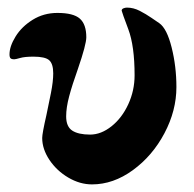

<svg xmlns="http://www.w3.org/2000/svg" viewBox="-20 -470 509 505"><path d="M91 -107Q91 -119 102 -167Q108 -195 114 -225.5Q120 -256 120 -277Q120 -302 109.5 -311.5Q99 -321 68 -321Q45 -321 33 -317.5Q21 -314 17 -314Q11 -314 8 -316.5Q5 -319 5 -327Q5 -348 21 -374Q37 -400 66 -418Q95 -436 131 -436Q173 -436 190 -421Q207 -406 207 -372Q207 -353 185 -289Q170 -247 162 -217Q154 -187 154 -164Q154 -137 170 -126.5Q186 -116 217 -116Q246 -116 273.5 -138Q301 -160 317.5 -196Q334 -232 334 -272Q334 -349 317.5 -393Q301 -437 300 -442Q300 -446 304.5 -448Q309 -450 314 -450Q331 -450 347.5 -441.5Q364 -433 378.5 -423Q393 -413 399 -409Q419 -395 431.5 -345Q444 -295 444 -241Q444 -179 412.5 -119.5Q381 -60 329.5 -22.5Q278 15 222 15Q190 15 159.5 -3Q129 -21 110 -49.5Q91 -78 91 -107Z"/></svg>

Font: EB Garamond ExtraBold
Style: Regular
Weight: 800
Designer: Georg Duffner and Octavio Pardo
Foundry: Georg Duffner
Version: Version 1.000